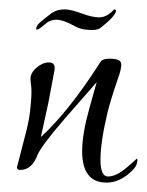

<svg xmlns="http://www.w3.org/2000/svg" viewBox="-20 -363 313 409"><path d="M207 26Q155 26 155 -41Q155 -77 170 -131L186 -188L116 -108Q91 -79 77 -60Q63 -41 60 -33Q48 -1 23 -1Q14 -1 17 -10L33 -72Q41 -101 44 -125.5Q47 -150 47 -169Q47 -177 46 -183Q45 -189 45 -195Q45 -208 58 -219Q71 -230 84 -230Q99 -230 96 -213Q93 -196 89.5 -178.5Q86 -161 83 -144L67 -71Q127 -126 194 -231Q198 -238 213 -238Q237 -238 238 -228Q240 -219 230 -192Q215 -148 209 -123Q194 -60 194 -23Q194 13 210 13Q228 13 251 -7Q272 -25 271 -25Q274 -25 272 -17Q271 -9 262 0Q236 26 207 26ZM176 -299Q169 -299 158.5 -300.5Q148 -302 136 -309Q114 -321 100 -321Q86 -321 74 -310Q63 -300 58 -300Q57 -300 57 -301Q57 -308 65.5 -315.5Q74 -323 90 -335Q101 -343 118 -343Q131 -343 155 -334Q166 -330 175 -328Q184 -326 191 -326Q208 -326 223 -343Q227 -343 227 -340Q227 -330 196 -305Q189 -299 176 -299Z"/></svg>

Font: Lovers Quarrel
Style: Regular
Weight: 400
Designer: Robert E. Leuschke
Foundry: Robert E. Leuschke
Version: Version 1.010; ttfautohint (v1.8.3)